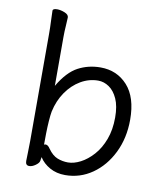

<svg xmlns="http://www.w3.org/2000/svg" viewBox="-82 -776 737 861"><g transform="rotate(10 286.5 -346.0)"><path d="M152 -26Q150 -16 135 -5.5Q120 5 107 5Q90 5 90 -15Q90 -27 91 -53.5Q92 -80 92 -106V-593Q92 -624 90.5 -653Q89 -682 89 -699Q89 -709 109 -709Q125 -709 143.5 -701.5Q162 -694 162 -681Q162 -669 160 -643.5Q158 -618 158 -592V-369Q198 -437 244.5 -461.5Q291 -486 346 -486Q421 -486 469 -433Q517 -380 517 -278Q517 -194 484 -127Q451 -60 395.5 -21.5Q340 17 272 17Q233 17 202.5 0Q172 -17 155 -44ZM156 -101Q160 -103 163 -103Q174 -103 184 -87Q204 -59 227 -50Q250 -41 275 -41Q302 -41 332 -56.5Q362 -72 389 -102Q416 -132 432.5 -176Q449 -220 449 -276Q449 -328 434 -361Q419 -394 395.5 -410Q372 -426 346 -426Q304 -426 266.5 -404Q229 -382 202 -343Q175 -304 164 -253Q161 -237 159 -209Q157 -181 156.5 -152Q156 -123 156 -101Z"/></g></svg>

Font: QiushuiShotai
Style: Regular
Weight: 600
Designer: Fontworks Inc.
Foundry: Fontworks Inc.
Version: Version 1.250